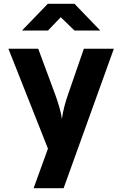

<svg xmlns="http://www.w3.org/2000/svg" viewBox="-20 -805 640 1005"><path d="M95 -645H231L298 -715L370 -645H505L370 -785H230ZM156 180H313L576 -550H419L336 -310C323 -274 309 -223 304 -182C299 -223 282 -274 269 -310L180 -550H24L231 -27Z"/></svg>

Font: JetBrains Mono ExtraBold
Style: Regular
Weight: 800
Monospace: yes
Designer: Philipp Nurullin, Konstantin Bulenkov
Foundry: JetBrains
Version: Version 2.305